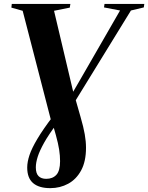

<svg xmlns="http://www.w3.org/2000/svg" viewBox="-20 -763 749 970"><path d="M234 187.5Q177 187.5 147.2 162Q117.5 136.5 117.5 83.5Q117.5 55 129 20.5Q140.5 -14 168.8 -61.5Q197 -109 247.5 -175.5L322 -252L378.5 -349L586.5 -710L505.5 -725.5L508 -743H709L706.5 -725.5L641.5 -710L330 -203.5L269 -140.5Q226.5 -84 203.2 -42.5Q180 -1 170.5 29Q161 59 161 82.5Q161 113 174.8 126.8Q188.5 140.5 213.5 140.5Q246 140.5 264.8 120.2Q283.5 100 283.5 51Q283.5 23.5 278.8 -7.2Q274 -38 262.5 -79.5L248.5 -129L240 -146L94.5 -708.5L37.5 -724.5L39.5 -743H335.5L332.5 -724.5L253 -708.5L354.5 -279.5L360.5 -265L387 -172Q402 -120.5 408.2 -84.5Q414.5 -48.5 414.5 -16.5Q414.5 52.5 390 97.8Q365.5 143 324.5 165.2Q283.5 187.5 234 187.5Z"/></svg>

Font: Merriweather 144pt
Style: Bold Italic
Weight: 700
Italic angle: -7.8°
Version: Version 2.101